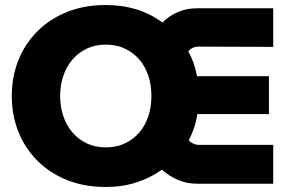

<svg xmlns="http://www.w3.org/2000/svg" viewBox="-20 -733 1148 766"><path d="M402 13Q317 13 248 -14.5Q179 -42 129.5 -91.5Q80 -141 53.5 -207Q27 -273 27 -350Q27 -427 53.5 -493Q80 -559 129.5 -608.5Q179 -658 248 -685.5Q317 -713 402 -713Q469 -713 526 -695Q583 -677 628 -643Q656 -671 691 -685.5Q726 -700 766 -700H1070V-546L772 -547Q760 -547 749 -542Q738 -537 731 -528Q756 -485 766 -429H1053V-278H767Q763 -249 754.5 -223.5Q746 -198 733 -173Q740 -165 751 -160Q762 -155 774 -155H1070V0H767Q726 0 690.5 -15Q655 -30 626 -56Q581 -24 525 -5.5Q469 13 402 13ZM402 -145Q444 -145 477.5 -160.5Q511 -176 535 -203.5Q559 -231 571.5 -268.5Q584 -306 584 -350Q584 -394 571.5 -431.5Q559 -469 535 -496.5Q511 -524 477.5 -539.5Q444 -555 402 -555Q361 -555 327.5 -539.5Q294 -524 270 -496.5Q246 -469 233 -431.5Q220 -394 220 -350Q220 -306 233 -268.5Q246 -231 270 -203.5Q294 -176 327.5 -160.5Q361 -145 402 -145Z"/></svg>

Font: MuseoModerno Thin ExtraBold
Style: Regular
Weight: 800
Version: Version 1.002